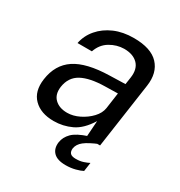

<svg xmlns="http://www.w3.org/2000/svg" viewBox="-165 -641 861 920"><g transform="rotate(30 266.0 -181.0)"><path d="M174.5 10Q103 10 63.8 -29.5Q24.5 -69 34.5 -140Q46.5 -226 109.5 -268Q172.5 -310 299 -313L385 -315.5L391 -356Q398 -405.5 371.8 -432.2Q345.5 -459 295.5 -459Q255 -458.5 218.5 -436.8Q182 -415 167 -371H87.5Q96.5 -416 126.8 -451.2Q157 -486.5 203.8 -506.8Q250.5 -527 310 -527Q405.5 -527 447.5 -482Q489.5 -437 478.5 -361L426.5 0H349.5L356 -94Q318.5 -33.5 272.5 -11.8Q226.5 10 174.5 10ZM211 -56.5Q243.5 -56.5 277 -73Q310.5 -89.5 334.8 -115.2Q359 -141 363.5 -170L376 -258.5L305.5 -257Q222.5 -255.5 177 -230.8Q131.5 -206 123 -149Q117 -105 142 -80.8Q167 -56.5 211 -56.5ZM330 164.5Q283.5 164.5 262.8 143.2Q242 122 247 85.5Q251.5 56 275 32Q298.5 8 357 -11L422.5 -5Q371 16 347.5 34.5Q324 53 320 77.5Q318 95.5 326.5 104.8Q335 114 358 114Q380.5 114 399 107.8Q417.5 101.5 428.5 95.5L421.5 144Q408 151.5 383.2 158Q358.5 164.5 330 164.5Z"/></g></svg>

Font: Public Sans
Style: Italic
Weight: 400
Italic angle: -8°
Designer: The Public Sans project authors (U.S. Web Design System). Libre Franklin designed by Pablo Impallari and Rodrigo Fuenzal
Version: Version 1.008; ttfautohint (v1.8.1) -l 8 -r 50 -G 200 -x 14 